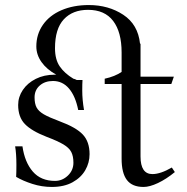

<svg xmlns="http://www.w3.org/2000/svg" viewBox="-20 -733 743 761"><path d="M673 -51Q639 -23 606 -7.5Q573 8 549 8Q504 8 483 -19.5Q462 -47 462 -104V-400H395V-421Q436 -430 462 -448V-525Q462 -606 428.5 -650Q395 -694 329 -694Q268 -694 233 -656.5Q198 -619 198 -542Q198 -497 217 -469.5Q236 -442 271 -421Q277 -420 284 -416H307Q306 -401 306 -374Q306 -338 313 -297H290Q279 -352 253.5 -382Q228 -412 190 -412Q158 -412 137.5 -394Q117 -376 117 -347Q117 -322 125 -307Q133 -292 153.5 -280Q174 -268 217 -252Q282 -228 308.5 -199.5Q335 -171 335 -122Q335 -88 318 -58.5Q301 -29 267.5 -10.5Q234 8 185 8Q146 8 108.5 -4Q71 -16 44 -32Q45 -48 45 -80Q45 -123 40 -153H69Q78 -90 110 -53Q142 -16 198 -16Q227 -16 249 -37Q271 -58 271 -88Q271 -114 262.5 -130.5Q254 -147 231.5 -160.5Q209 -174 164 -191Q105 -214 78.5 -241.5Q52 -269 52 -317Q52 -349 70.5 -376.5Q89 -404 122 -420.5Q155 -437 197 -437H203Q165 -458 144.5 -487Q124 -516 124 -549Q124 -597 150 -634.5Q176 -672 223.5 -692.5Q271 -713 332 -713Q410 -713 468.5 -674.5Q527 -636 535 -560H537V-429H669L659 -400H537V-113Q537 -43 584 -43Q616 -43 661 -69Z"/></svg>

Font: Ibarra Real Nova
Style: Regular
Weight: 400
Designer: Jose Maria Ribagorda & Octavio Pardo
Foundry: Jose Maria Ribagorda
Version: Version 1.014